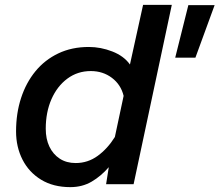

<svg xmlns="http://www.w3.org/2000/svg" viewBox="-20 -757 902 789"><path d="M345 -564Q394 -564 441.5 -545.5Q489 -527 514 -492L568 -737H686L529 0H416L427 -70Q395 -33 356.5 -10.5Q318 12 269 12Q199 12 149 -18.5Q99 -49 72.5 -101Q46 -153 46 -217Q46 -291 66.5 -354Q87 -417 125.5 -464Q164 -511 219.5 -537.5Q275 -564 345 -564ZM291 -87Q341 -87 381.5 -116.5Q422 -146 452 -194L488 -363Q477 -409 440 -437Q403 -465 353 -465Q299 -465 257 -434Q215 -403 191.5 -349.5Q168 -296 168 -228Q168 -186 183 -154.5Q198 -123 225.5 -105Q253 -87 291 -87ZM700 -520 754 -736H862L783 -520Z"/></svg>

Font: Azeret Mono Thin Medium
Style: Italic
Weight: 500
Italic angle: -12°
Version: Version 1.002